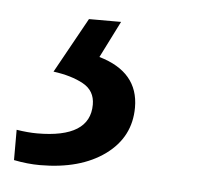

<svg xmlns="http://www.w3.org/2000/svg" viewBox="-115 -34 351 308"><g transform="rotate(5 61.0 120.0)"><path d="M103 134.8Q103 182.6 63.5 211.4Q23.9 240.2 -41 240.2Q-61 240.2 -83 235.8V187Q-64.5 189.9 -49.8 189.9Q35.2 189.9 35.2 136.2Q35.2 113.8 16.1 103.3Q-2.9 92.8 -32.2 88.9L17.1 0H68.8L39.1 59.1Q103 77.6 103 134.8Z"/></g></svg>

Font: OpenSans-Italic
Style: Italic
Weight: 400
Italic angle: -12°
Foundry: Ascender Corporation
Version: Version 1.10